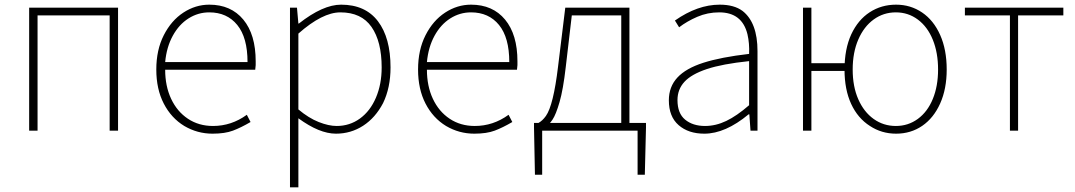

<svg xmlns="http://www.w3.org/2000/svg" viewBox="-20 -560 4606 823"><path d="M105 -527H486V0H450V-494H141V0H105Z M770 -20Q714 -54 682 -116Q650 -178 650 -262Q650 -346 682 -409Q714 -472 766 -506Q818 -540 877 -540Q970 -540 1023 -476Q1076 -412 1076 -297V-281Q1076 -275 1074 -261H688Q688 -191 713.5 -136.5Q739 -82 785.5 -51Q832 -20 893 -20Q972 -20 1038 -68L1054 -37Q1013 -13 978.5 0Q944 13 891 13Q826 13 770 -20ZM877 -507Q829 -507 788 -481Q747 -455 720.5 -406.5Q694 -358 688 -294H1041Q1041 -399 997 -453Q953 -507 877 -507Z M1223 -527H1253L1259 -459H1261Q1364 -540 1442 -540Q1546 -540 1600 -469Q1654 -398 1654 -271Q1654 -184 1622 -118Q1589 -55 1536.5 -21Q1484 13 1420 13Q1349 13 1259 -53V46V243H1223ZM1616 -271Q1616 -382 1572.5 -444.5Q1529 -507 1439 -507Q1362 -507 1259 -416V-91Q1303 -54 1346 -37Q1389 -20 1423 -20Q1479 -20 1523 -52Q1567 -84 1591.5 -141.5Q1616 -199 1616 -271Z M1892 -20Q1836 -54 1804 -116Q1772 -178 1772 -262Q1772 -346 1804 -409Q1836 -472 1888 -506Q1940 -540 1999 -540Q2092 -540 2145 -476Q2198 -412 2198 -297V-281Q2198 -275 2196 -261H1810Q1810 -191 1835.5 -136.5Q1861 -82 1907.5 -51Q1954 -20 2015 -20Q2094 -20 2160 -68L2176 -37Q2135 -13 2100.5 0Q2066 13 2013 13Q1948 13 1892 -20ZM1999 -507Q1951 -507 1910 -481Q1869 -455 1842.5 -406.5Q1816 -358 1810 -294H2163Q2163 -399 2119 -453Q2075 -507 1999 -507Z M2304 189H2273L2269 -13V-33H2749V-13L2744 189H2713V0H2304ZM2643 -494H2431L2405 -272Q2394 -176 2378.5 -122.5Q2363 -69 2348.5 -47.5Q2334 -26 2315 -11L2288 -33Q2305 -42 2320 -63Q2352 -108 2372 -274L2403 -527H2678V-12H2643Z M2847 -130Q2847 -188 2883.5 -227.5Q2920 -267 2995 -291Q3070 -315 3191 -329Q3193 -374 3184 -413Q3161 -507 3063 -507Q3013 -507 2969 -488Q2925 -469 2891 -443L2873 -472Q2970 -540 3065 -540Q3127 -540 3163 -513Q3227 -463 3227 -341V0H3197L3192 -70H3189Q3089 13 2999 13Q2931 13 2889 -23.5Q2847 -60 2847 -130ZM3191 -109V-298Q3076 -286 3010 -264Q2944 -242 2914 -209.5Q2884 -177 2884 -131Q2884 -74 2917 -47Q2950 -20 3002 -20Q3048 -20 3093 -41.5Q3138 -63 3191 -109Z M3422 -527H3458V-289H3613V-256H3458V0H3422ZM3709 -20Q3657 -53 3628.5 -114.5Q3600 -176 3600 -262Q3600 -350 3629 -413Q3658 -475 3708 -507.5Q3758 -540 3821 -540Q3883 -540 3932.5 -506.5Q3982 -473 4010 -410Q4038 -347 4038 -262Q4038 -179 4010 -116.5Q3982 -54 3933 -20.5Q3884 13 3821 13Q3759 13 3709 -20ZM4001 -262Q4001 -334 3978.5 -389.5Q3956 -445 3914.5 -476Q3873 -507 3820 -507Q3767 -507 3725 -476.5Q3683 -446 3659 -390.5Q3635 -335 3635 -262Q3635 -189 3659 -134.5Q3683 -80 3725 -50Q3767 -20 3820 -20Q3873 -20 3914.5 -50.5Q3956 -81 3978.5 -136Q4001 -191 4001 -262Z M4309 -494H4116V-527H4538V-494H4344V0H4309Z"/></svg>

Font: Merged Yaku Han JP Thin
Style: Regular
Weight: 250
Designer: Ryoko NISHIZUKA 西塚涼子 (kana, bopomofo & ideographs); Paul D. Hunt (Latin, Greek & Cyrillic); Sandoll Communications 산돌커뮤니
Foundry: Adobe
Version: Version 2.004